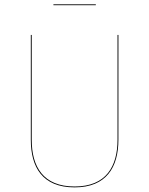

<svg xmlns="http://www.w3.org/2000/svg" viewBox="-20 -838 675 868"><path d="M413.2 -814.6V-818.5H221.5V-814.6ZM515.4 -680.1H511.3V-206.4C511.3 -85.1 459.4 5.1 317.4 5.1C174.5 5.1 123.4 -84.9 123.4 -206.4V-680.1H119.3V-206.1C119.3 -82.9 171.2 9.1 317.3 9.1C461.6 9.1 515.3 -82.9 515.3 -206.1Z"/></svg>

Font: Fira Sans Four
Style: Regular
Weight: 100
Designer: Carrois Corporate & Edenspiekermann AG
Foundry: Carrois Corporate GbR & Edenspiekermann AG
Version: Version 4.203;PS 004.203;hotconv 1.0.88;makeotf.lib2.5.64775